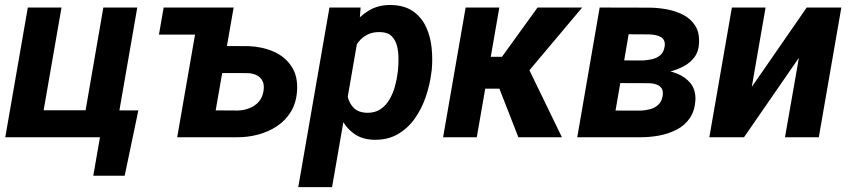

<svg xmlns="http://www.w3.org/2000/svg" viewBox="-20 -559 3457 782"><path d="M1.5 0 93.3 -528.3H230.5L157.7 -109.9H328.6L400.9 -528.3H539.1L447.3 0ZM543.5 -109.4 487.8 156.7H359.9L387.2 0H329.6L348.1 -109.4Z M913.1 -528.3 894 -418H627.4L646.5 -528.3ZM851.6 -371.6 992.7 -371.1Q1047.4 -369.1 1093.8 -349.1Q1140.1 -329.1 1167 -289.1Q1193.8 -249 1189.9 -189Q1186.5 -139.6 1164.8 -104Q1143.1 -68.4 1108.2 -45.2Q1073.2 -22 1030.8 -10.7Q988.3 0.5 943.8 0H701.7L793.5 -528.3H931.6L858.4 -109.4L947.8 -108.9Q973.1 -109.4 995.6 -118.2Q1018.1 -127 1033.4 -144Q1048.8 -161.1 1053.2 -188Q1057.1 -211.4 1050 -227.3Q1043 -243.2 1027.1 -251.7Q1011.2 -260.3 988.8 -261.2L832.5 -261.7Z M1440.4 -418.9 1332.5 203.1H1194.8L1321.8 -528.3H1448.7ZM1738.3 -272.9 1736.8 -262.7Q1731 -214.8 1714.6 -166Q1698.2 -117.2 1669.9 -76.9Q1641.6 -36.6 1600.1 -12.5Q1558.6 11.7 1502.4 10.3Q1453.1 8.8 1420.4 -15.6Q1387.7 -40 1369.1 -78.4Q1350.6 -116.7 1343.3 -161.1Q1335.9 -205.6 1337.4 -246.1L1340.8 -273.4Q1348.1 -317.9 1366.2 -365Q1384.3 -412.1 1413.1 -451.9Q1441.9 -491.7 1481.9 -515.9Q1522 -540 1574.2 -538.6Q1628.4 -537.1 1662.8 -512.7Q1697.3 -488.3 1715.3 -449.2Q1733.4 -410.2 1738 -364Q1742.7 -317.9 1738.3 -272.9ZM1599.6 -263.2 1601.1 -273.4Q1603 -294.9 1603 -321Q1603 -347.2 1597.2 -371.1Q1591.3 -395 1575.7 -411.1Q1560.1 -427.2 1530.8 -428.2Q1501 -429.7 1478.5 -418.9Q1456.1 -408.2 1440.7 -388.9Q1425.3 -369.6 1415.5 -345.2Q1405.8 -320.8 1401.4 -294.9L1391.6 -226.6Q1389.2 -196.8 1395.5 -167.7Q1401.9 -138.7 1420.7 -119.6Q1439.5 -100.6 1475.1 -99.6Q1507.3 -99.1 1529.8 -114.3Q1552.2 -129.4 1566.7 -154.5Q1581.1 -179.7 1588.9 -208.5Q1596.7 -237.3 1599.6 -263.2Z M2013.7 -528.3 1921.9 0H1784.7L1876.5 -528.3ZM2351.1 -528.3 2073.2 -197.8H1932.6L1938.5 -327.6H2024.4L2169.4 -528.3ZM2091.3 0 2002.4 -227.5 2127 -292 2268.6 0Z M2619.6 -220.7H2454.6L2469.7 -313L2595.7 -312.5Q2615.2 -313.5 2634.5 -317.6Q2653.8 -321.8 2668.2 -333.3Q2682.6 -344.7 2686.5 -366.7Q2689.5 -382.8 2685.1 -392.8Q2680.7 -402.8 2671.4 -408.2Q2662.1 -413.6 2649.9 -416Q2637.7 -418.5 2625 -418.9L2540.5 -419.4L2468.3 0H2331.1L2422.4 -528.3L2627.9 -527.8Q2662.6 -527.3 2698.2 -520.5Q2733.9 -513.7 2763.7 -498Q2793.5 -482.4 2811.3 -454.8Q2829.1 -427.2 2827.1 -384.8Q2826.2 -350.1 2808.8 -326.7Q2791.5 -303.2 2764.2 -288.8Q2736.8 -274.4 2705.8 -266.8Q2674.8 -259.3 2646.5 -257.3ZM2585.4 0H2379.4L2445.8 -108.9L2589.4 -108.4Q2609.9 -109.4 2628.7 -114.5Q2647.5 -119.6 2661.1 -132.3Q2674.8 -145 2678.7 -167Q2682.1 -187 2675.3 -198.2Q2668.5 -209.5 2654.5 -214.6Q2640.6 -219.7 2623 -220.2L2487.3 -220.7L2504.9 -313L2645 -312.5L2670.9 -275.9Q2705.6 -272 2738.5 -258.8Q2771.5 -245.6 2792.2 -220.2Q2813 -194.8 2812.5 -154.8Q2810.5 -108.9 2790 -78.6Q2769.5 -48.3 2736.1 -31Q2702.6 -13.7 2663.1 -6.6Q2623.5 0.5 2585.4 0Z M3042 -205.1 3265.6 -528.3H3406.7L3314.9 0H3177.2L3233.9 -323.7L3010.3 0H2869.1L2960.9 -528.3H3098.1Z"/></svg>

Font: Roboto
Style: Bold Italic
Weight: 700
Italic angle: -12°
Designer: Christian Robertson
Foundry: Google
Version: Version 3.0